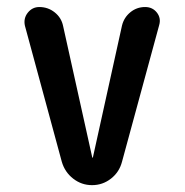

<svg xmlns="http://www.w3.org/2000/svg" viewBox="-20 -540 540 560"><path d="M160.2 -68.4 52.7 -464.8Q47.9 -486.3 61 -502.9Q74.2 -519.5 94.7 -519.5Q120.1 -519.5 139.6 -503.9Q159.2 -488.3 164.1 -463.9L249 -81.1Q249 -80.1 250 -80.1Q251 -80.1 251 -81.1L335.9 -465.8Q341.8 -489.3 360.4 -504.4Q378.9 -519.5 403.3 -519.5Q424.8 -519.5 437.5 -503.4Q450.2 -487.3 444.3 -466.8L335.9 -68.4Q328.1 -38.1 303.7 -19Q279.3 0 248.5 0Q217.8 0 193.4 -19Q168.9 -38.1 160.2 -68.4Z"/></svg>

Font: Rounded-X Mgen+ 1mn medium
Style: Regular
Weight: 500
Designer: [Source Han Sans]
Ryoko NISHIZUKA  (kana & ideographs); Paul D. Hunt (Latin, Greek & Cyrillic); Wenlong ZHANG  (bopomofo
Version: Version 1.059.20150602